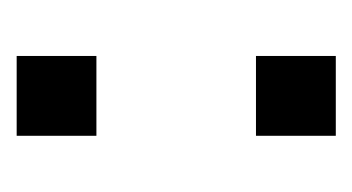

<svg xmlns="http://www.w3.org/2000/svg" viewBox="-118 -313 431 235"><g transform="rotate(-90 97.5 -195.5)"><path d="M48.8 0V-97.7H146.5V0ZM48.8 -293V-390.6H146.5V-293Z"/></g></svg>

Font: BabelStone Runic Staveless
Style: Regular
Weight: 400
Designer: Andrew West
Foundry: BabelStone
Version: Version 3.002 March 14, 2022